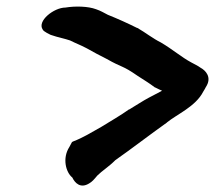

<svg xmlns="http://www.w3.org/2000/svg" viewBox="-20 -596 654 584"><path d="M110 -506C112 -500 134 -490 134 -490C157 -482 179 -478 193 -473C213 -463 223 -460 244 -449C265 -437 284 -427 304 -417C355 -388 350 -399 399 -365C416 -354 431 -345 450 -331L451 -330H452C459 -326 467 -323 473 -320C462 -314 444 -305 433 -299C414 -289 395 -276 373 -263H372C347 -245 317 -228 288 -210C258 -193 232 -177 203 -166L199 -164L191 -149C169 -115 180 -72 200 -56C208 -39 225 -22 251 -38C260 -43 266 -50 276 -62C291 -77 310 -88 331 -109C377 -141 438 -188 486 -222H487V-223C519 -249 575 -272 598 -317C602 -323 605 -329 606 -331C626 -361 605 -382 590 -390C582 -396 571 -401 562 -406C532 -422 505 -446 469 -467C443 -480 424 -496 398 -511H397C369 -525 338 -539 308 -551C296 -557 287 -563 272 -568C248 -577 209 -578 179 -573C144 -573 92 -532 110 -506Z"/></svg>

Font: Vapor
Style: BdObl
Weight: 700
Foundry: Cannot Into Space Fonts
Version: Version 0.179